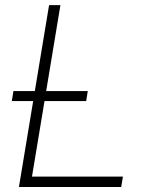

<svg xmlns="http://www.w3.org/2000/svg" viewBox="-20 -748 583 768"><path d="M55.7 0 176.3 -727.5H221.7L107.9 -41.5H471.7L464.8 0ZM27.3 -343.8 33.7 -383.8H331.1L324.7 -343.8Z"/></svg>

Font: Inter 28pt ExtraLight
Style: Italic
Weight: 250
Italic angle: -9.3988°
Designer: Rasmus Andersson
Foundry: rsms
Version: Version 4.001;git-66647c0bb